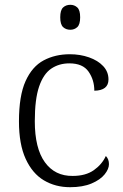

<svg xmlns="http://www.w3.org/2000/svg" viewBox="-20 -770 512 800"><path d="M272 10Q211 10 163 -18.5Q115 -47 87 -108Q59 -169 59 -264Q59 -371 86.5 -432Q114 -493 162 -518.5Q210 -544 271 -544Q314 -544 351 -531Q388 -518 410 -494.5Q432 -471 432 -439Q432 -393 373 -392Q373 -437 349 -471.5Q325 -506 269 -506Q226 -506 193.5 -484Q161 -462 143 -409.5Q125 -357 125 -265Q125 -152 167 -94Q209 -36 283 -37Q337 -37 371 -61Q405 -85 421 -120Q434 -107 434 -86Q434 -66 416 -43.5Q398 -21 361.5 -5.5Q325 10 272 10ZM273 -646Q255 -646 243 -657Q231 -668 231 -698Q231 -728 243 -739Q255 -750 273 -750Q290 -750 302 -739Q314 -728 314 -698Q314 -668 302 -657Q290 -646 273 -646Z"/></svg>

Font: Noto Serif Tamil Light
Style: Regular
Weight: 300
Designer: Indian Type Foundry, Tom Grace, and the Monotype Design Team
Foundry: Monotype Imaging Inc.
Version: Version 2.004; ttfautohint (v1.8.4.7-5d5b)